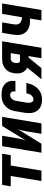

<svg xmlns="http://www.w3.org/2000/svg" viewBox="962 -1530 576 2540"><g transform="rotate(-90 1250.0 -260.0)"><path d="M125 0 192 -406H55L74 -520H486L467 -406H330L263 0Z M500 0 586 -520H724L689 -312Q685 -284 677.5 -256Q670 -228 658 -201L854 -520H974L888 0H750L784 -208Q789 -236 796 -264Q803 -292 815 -319L619 0Z M1205 8Q1175 8 1146.5 2Q1118 -4 1094.5 -19Q1071 -34 1054.5 -57Q1038 -80 1030.5 -107.5Q1023 -135 1023.5 -165Q1024 -195 1029 -225L1049 -345Q1053 -369 1061.5 -393.5Q1070 -418 1084.5 -440Q1099 -462 1119.5 -479.5Q1140 -497 1164 -508.5Q1188 -520 1213.5 -524Q1239 -528 1263 -528Q1289 -528 1314.5 -524.5Q1340 -521 1363 -511.5Q1386 -502 1404.5 -486.5Q1423 -471 1434.5 -449Q1446 -427 1449 -402Q1452 -377 1448 -350Q1448 -349 1447.5 -347Q1447 -345 1447 -344H1310Q1310 -344 1310 -345Q1310 -346 1310 -346Q1312 -359 1311 -371.5Q1310 -384 1304 -394Q1298 -404 1287 -409Q1276 -414 1263 -414Q1248 -414 1232.5 -406.5Q1217 -399 1207 -385.5Q1197 -372 1191.5 -356.5Q1186 -341 1184 -326L1164 -206Q1162 -195 1161 -184.5Q1160 -174 1160.5 -163.5Q1161 -153 1163.5 -143Q1166 -133 1171 -124.5Q1176 -116 1185 -111Q1194 -106 1205 -106Q1221 -106 1236.5 -115Q1252 -124 1262 -137.5Q1272 -151 1277.5 -167Q1283 -183 1286 -199H1423Q1418 -173 1409 -147.5Q1400 -122 1386 -98Q1372 -74 1352.5 -53Q1333 -32 1308.5 -18Q1284 -4 1257.5 2Q1231 8 1205 8Z M1471 0 1625 -187Q1602 -199 1584.5 -218Q1567 -237 1558 -261Q1549 -285 1548.5 -312Q1548 -339 1552 -367Q1556 -388 1563.5 -409.5Q1571 -431 1584.5 -449.5Q1598 -468 1617 -482Q1636 -496 1657 -505Q1678 -514 1700 -517Q1722 -520 1744 -520H1974L1888 0H1750L1778 -170H1758L1619 0ZM1715 -284H1797L1817 -406H1744Q1733 -406 1722.5 -401.5Q1712 -397 1704.5 -388.5Q1697 -380 1693 -369.5Q1689 -359 1687 -348Q1686 -338 1685.5 -327.5Q1685 -317 1687.5 -307.5Q1690 -298 1697.5 -291Q1705 -284 1715 -284Z M2250 0 2275 -153Q2266 -152 2257 -151.5Q2248 -151 2239 -151Q2209 -151 2179.5 -158Q2150 -165 2126 -180Q2102 -195 2085.5 -218.5Q2069 -242 2062 -270Q2055 -298 2057 -329Q2059 -360 2064 -391L2086 -520H2224L2199 -372Q2197 -357 2196 -342Q2195 -327 2199 -313Q2203 -299 2212.5 -288.5Q2222 -278 2234 -271Q2246 -264 2260.5 -261Q2275 -258 2290 -258Q2291 -258 2291.5 -258Q2292 -258 2292 -258L2336 -520H2474L2388 0Z"/></g></svg>

Font: Iosevka SS04 Heavy Oblique
Style: Regular
Weight: 900
Italic angle: -9°
Monospace: yes
Designer: Belleve Invis
Foundry: Belleve Invis
Version: Version 19.0.0; ttfautohint (v1.8.4)